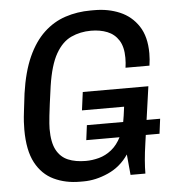

<svg xmlns="http://www.w3.org/2000/svg" viewBox="-51 -743 709 799"><g transform="rotate(-5 303.0 -343.0)"><path d="M251 10Q191 10 142.5 -13Q94 -36 66.5 -87.5Q39 -139 39 -226Q39 -241 40 -259Q41 -277 44.5 -305Q48 -333 53 -376Q66 -466 93.5 -527Q121 -588 161 -625.5Q201 -663 251 -679.5Q301 -696 357 -696H373Q431 -696 479 -675.5Q527 -655 556 -611Q585 -567 585 -497Q585 -484 584 -472Q583 -460 581 -446H481Q484 -466 484 -487Q484 -533 466.5 -560.5Q449 -588 419 -600Q389 -612 351 -612Q306 -612 268 -594.5Q230 -577 203.5 -530.5Q177 -484 164 -397Q158 -354 154 -324Q150 -294 148 -274.5Q146 -255 145 -242Q144 -229 144 -220Q144 -163 161 -131.5Q178 -100 209 -87Q240 -74 283 -74Q310 -74 338 -81.5Q366 -89 390.5 -108.5Q415 -128 432 -162Q449 -196 456 -248L461 -285H285L295 -361H569L536 -127Q530 -86 527.5 -55Q525 -24 525 0H463L455 -86Q422 -37 369.5 -13.5Q317 10 266 10ZM292 -160 300 -222H606L598 -160Z"/></g></svg>

Font: Chivo Mono
Style: Italic
Weight: 400
Italic angle: -8.05°
Monospace: yes
Version: Version 1.008